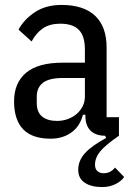

<svg xmlns="http://www.w3.org/2000/svg" viewBox="-20 -550 529 778"><path d="M483 167Q472 184 448 196Q424 208 394 208Q350 208 323.5 190.5Q297 173 297 138Q297 101 324 71Q351 41 410 9L406 0Q368 0 347 -20.5Q326 -41 326 -81V-85H316Q304 -38 269 -13Q234 12 185 12Q110 12 73.5 -26.5Q37 -65 37 -139Q37 -214 85.5 -255Q134 -296 234 -296H324V-350Q324 -404 299.5 -429Q275 -454 224 -454Q182 -454 154.5 -435.5Q127 -417 108 -382L55 -430Q78 -472 122 -501Q166 -530 229 -530Q319 -530 365.5 -486Q412 -442 412 -357V-75H462V0Q407 38 386 63.5Q365 89 365 118Q365 135 375 143.5Q385 152 400 152Q428 152 446 129ZM211 -60Q235 -60 256 -68Q277 -76 292 -89.5Q307 -103 315.5 -120.5Q324 -138 324 -158V-234H235Q179 -234 154 -214.5Q129 -195 129 -159V-133Q129 -95 151 -77.5Q173 -60 211 -60Z"/></svg>

Font: IBM Plex Sans Condensed Text
Style: Regular
Weight: 450
Width: 3
Designer: Mike Abbink, Paul van der Laan, Pieter van Rosmalen
Foundry: Bold Monday
Version: Version 1.1